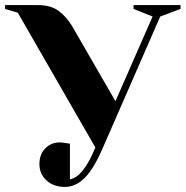

<svg xmlns="http://www.w3.org/2000/svg" viewBox="-30 -720 730 755"><path d="M125 -75Q125 -113 148 -136.5Q171 -160 205 -160Q213 -160 221 -158.5Q229 -157 232 -157L245 -155V-15Q297 -23 345 -140L40 -670L-10 -685V-700H120Q169 -700 200 -677.5Q231 -655 255 -615L424 -322L570 -655L495 -685V-700H680V-685L600 -655L375 -140Q340 -58 304 -21.5Q268 15 225 15Q181 15 153 -10.5Q125 -36 125 -75Z"/></svg>

Font: Yeseva One
Style: Regular
Weight: 400
Designer: Jovanny Lemonad
Foundry: Jovanny Lemonad
Version: Version 2.000